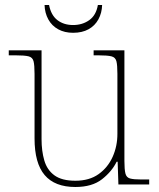

<svg xmlns="http://www.w3.org/2000/svg" viewBox="-20 -737 637 767"><path d="M281 10Q199 10 158.5 -37.5Q118 -85 118 -184V-442Q118 -477 114 -492.5Q110 -508 94 -512Q78 -516 41 -516H15V-536H146V-181Q146 -134 157 -96Q168 -58 197.5 -36.5Q227 -15 281 -15Q337 -15 374 -41.5Q411 -68 430 -110.5Q449 -153 449 -202V-442Q449 -477 445 -492.5Q441 -508 425 -512Q409 -516 372 -516H354V-536H477V-94Q477 -60 481 -44Q485 -28 499.5 -24Q514 -20 544 -20H576V0H453L450 -91H446Q427 -52 387.5 -21Q348 10 281 10ZM272 -606Q238 -606 212.5 -620Q187 -634 173 -659.5Q159 -685 158 -717H176Q184 -676 209.5 -656.5Q235 -637 272 -637Q309 -637 336.5 -656.5Q364 -676 371 -717H388Q387 -685 373 -659.5Q359 -634 333.5 -620Q308 -606 272 -606Z"/></svg>

Font: Noto Serif Tibetan Thin
Style: Regular
Weight: 250
Version: Version 2.103